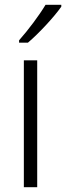

<svg xmlns="http://www.w3.org/2000/svg" viewBox="-20 -785 277 805"><path d="M237 -757V-765H171C144 -720 99 -660 60 -616V-606H97C143 -645 207 -714 237 -757ZM136 0V-532H80V0Z"/></svg>

Font: Noto Sans Telugu SemiCondensed Light
Style: Regular
Weight: 300
Width: 4
Designer: Jelle Bosma - Monotype Design Team
Foundry: Monotype Imaging Inc.
Version: Version 2.005